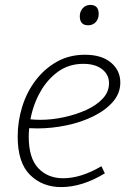

<svg xmlns="http://www.w3.org/2000/svg" viewBox="-20 -755 533 782"><path d="M229 7Q153 7 102.5 -42.5Q52 -92 52 -199Q52 -261 70.5 -320.5Q89 -380 125 -427.5Q161 -475 211.5 -503.5Q262 -532 326 -532Q394 -532 432 -500Q470 -468 470 -419Q470 -375 440 -340.5Q410 -306 360.5 -281.5Q311 -257 251 -244.5Q191 -232 132 -232Q115 -232 99 -233Q97 -216 97 -199Q97 -111 136 -70Q175 -29 237 -29Q310 -29 393 -78L407 -49Q315 7 229 7ZM319 -495Q261 -495 217 -463.5Q173 -432 144 -380.5Q115 -329 104 -269Q123 -267 144 -267Q191 -267 240 -277.5Q289 -288 331 -307Q373 -326 398.5 -353.5Q424 -381 424 -416Q424 -451 396 -473Q368 -495 319 -495ZM339 -652Q305 -652 305 -689Q305 -708 317 -721.5Q329 -735 348 -735Q382 -735 382 -698Q382 -678 370 -665Q358 -652 339 -652Z"/></svg>

Font: Bitter Light
Style: Italic
Weight: 300
Italic angle: -9°
Designer: Sol Matas, and Bitter project Authors
Foundry: Sol Matas
Version: Version 2.001